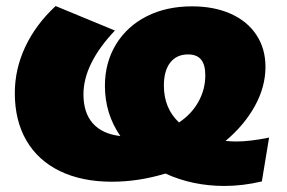

<svg xmlns="http://www.w3.org/2000/svg" viewBox="-20 -586 949 635"><path d="M760 -118Q807 -118 870 -131L846 14Q783 29 722 29Q617 29 527 -12Q438 15 350 15Q251 15 178.5 -20Q106 -55 67.5 -121Q29 -187 29 -278Q29 -358 64 -432Q99 -506 164 -566L360 -485Q256 -375 256 -274Q256 -213 287 -178Q318 -143 378 -136Q327 -210 327 -302Q327 -379 363.5 -439Q400 -499 465 -532Q530 -565 615 -565Q688 -565 743 -540.5Q798 -516 828 -470.5Q858 -425 858 -365Q858 -299 823 -235.5Q788 -172 726 -120Q748 -118 760 -118ZM522 -303Q522 -228 572 -181Q613 -208 636 -249Q659 -290 659 -337Q659 -372 645 -389Q631 -406 602 -406Q564 -406 543 -379Q522 -352 522 -303Z"/></svg>

Font: Montserrat Alternates Black
Style: Italic
Weight: 900
Italic angle: -11.3°
Designer: Julieta Ulanovsky
Foundry: Julieta Ulanovsky
Version: Version 7.200